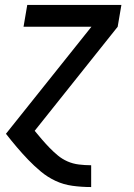

<svg xmlns="http://www.w3.org/2000/svg" viewBox="-20 -540 540 775"><path d="M347 215Q309 215 272.5 210Q236 205 204 190Q172 175 145 152.5Q118 130 94 105Q70 80 47.5 53.5Q25 27 4 0L349 -432H75L90 -520H470L455 -432L120 -12Q134 5 149 22.5Q164 40 180 56.5Q196 73 213.5 87.5Q231 102 252.5 111.5Q274 121 298.5 124Q323 127 347 127H348V215Z"/></svg>

Font: Iosevka Semibold Oblique
Style: Regular
Weight: 600
Italic angle: -9°
Monospace: yes
Designer: Belleve Invis
Foundry: Belleve Invis
Version: Version 32.5.0; ttfautohint (v1.8.4)